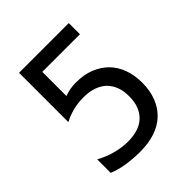

<svg xmlns="http://www.w3.org/2000/svg" viewBox="-203 -861 1008 1008"><g transform="rotate(-45 301.0 -357.5)"><path d="M256.3 14.2Q234.4 14.2 207.3 12.2Q180.2 10.3 156.2 6.3Q131.3 2.4 110.4 -3.4Q89.4 -9.3 69.8 -17.1V-117.2Q115.2 -92.8 160.2 -81.1Q206.1 -68.8 250.5 -68.8Q335.4 -68.8 378.9 -111.8Q422.9 -154.8 422.9 -232.9Q422.9 -275.4 410.6 -305.7Q398.4 -335.9 377.4 -356Q356.9 -375.5 324.7 -387.2Q292.5 -398.9 248 -398.9Q230 -398.9 210.7 -396.7Q191.4 -394.5 172.9 -390.1Q154.8 -385.7 135.7 -378.4Q116.7 -371.1 101.1 -362.8V-729H470.2V-646H190.9V-466.8Q211.9 -474.6 233.4 -478.5Q253.4 -481.9 276.4 -481.9Q335.4 -481.9 380.4 -463.9Q425.3 -445.8 456.1 -415Q489.3 -381.3 505.6 -335.7Q522 -290 522 -234.9Q522 -177.2 504.4 -130.9Q486.8 -84.5 453.1 -51.8Q419.4 -19.5 370.8 -2.7Q322.3 14.2 256.3 14.2Z"/></g></svg>

Font: Hack
Style: Regular
Weight: 400
Monospace: yes
Designer: Christopher Simpkins
Foundry: Christopher Simpkins
Version: Version 2.019; ttfautohint (v1.4.1) -l 4 -r 80 -G 350 -x 0 -